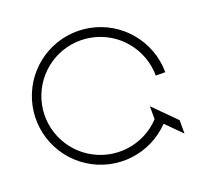

<svg xmlns="http://www.w3.org/2000/svg" viewBox="-122 -838 1024 976"><g transform="rotate(-20 390.0 -350.0)"><path d="M607 -145.2 606.9 -145.3C508.2 -40.5 349.1 -20.6 227.6 -97.8C106.1 -174.9 56.6 -327.5 109.5 -461.3C162.5 -595.1 303 -672.5 444.4 -645.7C585.7 -618.9 688.2 -495.5 688.5 -351.6H739.7C739.2 -519 620.1 -662.6 455.7 -694.1C291.2 -725.6 127.5 -636.1 65.2 -480.7C2.9 -325.4 59.4 -147.6 200 -56.7C340.6 34.2 525.9 12.7 642 -108L725 -24.9V-97.3L607 -215.4Z"/></g></svg>

Font: Expanse
Style: Expanse
Weight: 400
Designer: Ryan Lin
Version: Version 1.0